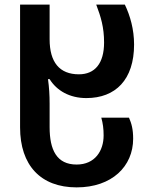

<svg xmlns="http://www.w3.org/2000/svg" viewBox="-20 -562 651 832"><path d="M312 250C465 250 557 159 557 39C557 -2 550 -27 539 -52H419C426 -27 429 -4 429 25C429 91 392 151 312 151C226 151 195 88 195 -11V-113C195 -150 193 -183 188 -219H195C226 -169 282 -137 354 -137C481 -137 561 -217 561 -369C561 -435 544 -494 521 -542H397C417 -489 431 -444 431 -378C431 -287 391 -240 322 -240C238 -240 195 -292 195 -392V-542H67V-10C67 154 156 250 312 250Z"/></svg>

Font: Noto Sans Georgian SemiBold
Style: Regular
Weight: 600
Designer: Monotype Design Team, Akaki Razmadze
Foundry: Google LLC
Version: Version 2.005